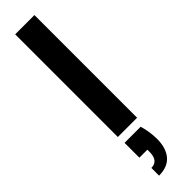

<svg xmlns="http://www.w3.org/2000/svg" viewBox="-343 -696 952 952"><g transform="rotate(-45 133.5 -220.0)"><path d="M66 0V-720H201V0ZM75 280V226Q125 226 125 163V148H69V44H182Q190 71 193.5 96.5Q197 122 197 144Q197 208 166.5 244Q136 280 75 280Z"/></g></svg>

Font: DM Sans
Style: Bold
Weight: 700
Designer: Colophon Foundry, Jonny Pinhorn
Foundry: Colophon Foundry
Version: Version 4.004; ttfautohint (v1.8.4.7-5d5b)